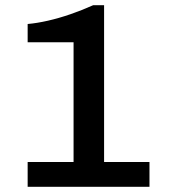

<svg xmlns="http://www.w3.org/2000/svg" viewBox="-20 -716 655 736"><path d="M86 0V-95H262V-554H86V-624Q121 -627 163 -636.5Q205 -646 250 -661.5Q295 -677 337 -696H379V-95H553V0Z"/></svg>

Font: Chivo Medium
Style: Regular
Weight: 500
Designer: Hector Gatti
Foundry: Omnibus-Type
Version: Version 2.002